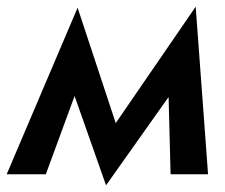

<svg xmlns="http://www.w3.org/2000/svg" viewBox="-46 -521 674 574"><path d="M-26 0 186 -498 300 -153 539 -501 576 0H464L458 -231L271 33L177 -234L91 0Z"/></svg>

Font: Jost* Medium
Style: Italic
Weight: 500
Italic angle: -10°
Version: Version 3.7